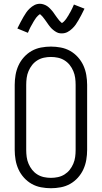

<svg xmlns="http://www.w3.org/2000/svg" viewBox="-20 -990 540 1018"><path d="M250 8Q224 8 197.5 3Q171 -2 148 -15Q125 -28 107 -48Q89 -68 78 -92Q67 -116 62.5 -142.5Q58 -169 58 -195V-540Q58 -566 62.5 -592.5Q67 -619 78 -643Q89 -667 107 -687Q125 -707 148 -720Q171 -733 197.5 -738Q224 -743 250 -743Q276 -743 302.5 -738Q329 -733 352 -720Q375 -707 393 -687Q411 -667 422 -643Q433 -619 437.5 -592.5Q442 -566 442 -540V-195Q442 -169 437.5 -142.5Q433 -116 422 -92Q411 -68 393 -48Q375 -28 352 -15Q329 -2 302.5 3Q276 8 250 8ZM250 -47Q269 -47 287.5 -51Q306 -55 322 -65Q338 -75 349.5 -89.5Q361 -104 368.5 -121.5Q376 -139 378.5 -157.5Q381 -176 381 -195V-540Q381 -559 378.5 -577.5Q376 -596 368.5 -613.5Q361 -631 349.5 -645.5Q338 -660 322 -670Q306 -680 287.5 -684Q269 -688 250 -688Q231 -688 212.5 -684Q194 -680 178 -670Q162 -660 150.5 -645.5Q139 -631 131.5 -613.5Q124 -596 121.5 -577.5Q119 -559 119 -540V-195Q119 -176 121.5 -157.5Q124 -139 131.5 -121.5Q139 -104 150.5 -89.5Q162 -75 178 -65Q194 -55 212.5 -51Q231 -47 250 -47ZM308 -813Q303 -813 298 -813.5Q293 -814 288.5 -815.5Q284 -817 279.5 -819.5Q275 -822 270.5 -825Q266 -828 262.5 -831Q259 -834 255 -837.5Q251 -841 248 -845Q245 -849 241.5 -853Q238 -857 235.5 -861Q233 -865 230 -869Q227 -873 224 -877.5Q221 -882 217.5 -886.5Q214 -891 211 -895Q208 -899 205 -902.5Q202 -906 197.5 -910Q193 -914 192 -915Q191 -914 187.5 -912Q184 -910 181.5 -907Q179 -904 176 -901Q173 -898 171.5 -896Q170 -894 168.5 -891.5Q167 -889 165.5 -887Q164 -885 162.5 -882.5Q161 -880 159 -877Q157 -874 155.5 -871Q154 -868 152 -864.5Q150 -861 148 -857.5Q146 -854 144 -850.5Q142 -847 140 -843Q138 -839 136 -834.5Q134 -830 132 -825.5Q130 -821 128 -816L72 -839Q81 -857 89 -872.5Q97 -888 104.5 -900.5Q112 -913 119 -923.5Q126 -934 137.5 -945Q149 -956 162.5 -963Q176 -970 192 -970Q197 -970 202 -969Q207 -968 211.5 -966.5Q216 -965 220.5 -963Q225 -961 229.5 -958Q234 -955 237.5 -952Q241 -949 245 -945Q249 -941 252 -937.5Q255 -934 258.5 -930Q262 -926 264.5 -922Q267 -918 270 -914Q273 -910 276 -905.5Q279 -901 282.5 -896.5Q286 -892 289 -888Q292 -884 295 -880.5Q298 -877 302 -873.5Q306 -870 308 -868Q309 -868 312.5 -870.5Q316 -873 318.5 -875.5Q321 -878 324 -881.5Q327 -885 328.5 -887Q330 -889 331.5 -891Q333 -893 334.5 -895.5Q336 -898 337.5 -900.5Q339 -903 341 -905.5Q343 -908 344.5 -911.5Q346 -915 348 -918Q350 -921 352 -924.5Q354 -928 356 -932Q358 -936 360 -940Q362 -944 364 -948Q366 -952 368 -957Q370 -962 372 -966L428 -944Q419 -925 411 -910Q403 -895 395.5 -882Q388 -869 381 -859Q374 -849 362.5 -838Q351 -827 337.5 -820Q324 -813 308 -813Z"/></svg>

Font: Iosevka Custom Light
Style: Regular
Weight: 300
Monospace: yes
Designer: Belleve Invis
Foundry: Belleve Invis
Version: Version 27.3.5